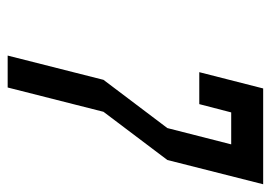

<svg xmlns="http://www.w3.org/2000/svg" viewBox="-123 -584 707 501"><g transform="rotate(90 230.5 -333.5)"><path d="M208.3 0H125L188.3 -250L314.2 -416.7L356.7 -583.3H273.3L251.7 -500H168.3L210.8 -666.7H460.8L397.5 -416.7L271.7 -250Z"/></g></svg>

Font: Yulong
Style: Italic
Weight: 400
Italic angle: -14.25°
Designer: GGBotNet
Foundry: f0n7.com
Version: 1.00